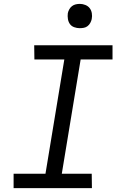

<svg xmlns="http://www.w3.org/2000/svg" viewBox="-20 -968 640 988"><path d="M453 0H50V-74H214L311 -662H157L156 -735H559V-662H395L298 -74H452ZM390 -823Q376 -823 362 -828Q348 -833 340 -844Q332 -855 329.5 -870Q327 -885 329 -900Q331 -910 336.5 -920Q342 -930 350.5 -936.5Q359 -943 369.5 -945.5Q380 -948 391 -948Q405 -948 419 -942.5Q433 -937 441.5 -926Q450 -915 452.5 -900Q455 -885 452 -870Q450 -860 444.5 -850Q439 -840 430.5 -833.5Q422 -827 411.5 -825Q401 -823 390 -823Z"/></svg>

Font: Iosevka HT Extended
Style: Italic
Weight: 400
Width: 7
Italic angle: -9°
Monospace: yes
Designer: Belleve Invis
Foundry: Belleve Invis
Version: Version 32.3.0; ttfautohint (v1.8.4)